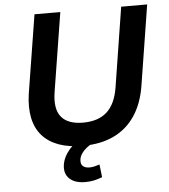

<svg xmlns="http://www.w3.org/2000/svg" viewBox="-60 -759 895 1015"><g transform="rotate(-5 388.0 -251.5)"><path d="M355 10Q281 10 227.5 -9.5Q174 -29 140.5 -67Q107 -105 95.5 -160.5Q84 -216 94 -287L161 -705H298L231 -286Q217 -197 252 -154.5Q287 -112 367 -112Q448 -112 494 -153.5Q540 -195 554 -282L621 -705H759L691 -278Q676 -185 632.5 -120.5Q589 -56 519.5 -23Q450 10 355 10ZM352 202Q297 202 268.5 175.5Q240 149 246 103Q252 60 286.5 20Q321 -20 372 -42L408 0Q391 9 375 21.5Q359 34 348.5 49.5Q338 65 336 81Q333 106 346 116.5Q359 127 379 127Q393 127 406 124Q419 121 434 116L442 184Q421 192 400 197Q379 202 352 202Z"/></g></svg>

Font: Nunito Sans 7pt
Style: Bold Italic
Weight: 700
Italic angle: -9°
Version: Version 3.101;gftools[0.9.27]